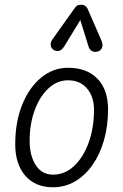

<svg xmlns="http://www.w3.org/2000/svg" viewBox="-20 -790 521 813"><path d="M204.5 3Q130 3 87.2 -45.8Q44.5 -94.5 44.5 -179.5Q44.5 -273 73.8 -346Q103 -419 153.8 -461Q204.5 -503 268.5 -503Q347.5 -503 392.5 -456.8Q437.5 -410.5 437.5 -327Q437.5 -255.5 420 -195.2Q402.5 -135 371 -90.5Q339.5 -46 297 -21.5Q254.5 3 204.5 3ZM204.5 -50.5Q254.5 -50.5 293.8 -87.2Q333 -124 355.5 -186.2Q378 -248.5 378 -325.5Q378 -380.5 348.5 -415.2Q319 -450 268.5 -450Q221.5 -450 184.8 -415.5Q148 -381 126.8 -323Q105.5 -265 105.5 -194Q105.5 -130.5 131.5 -90.5Q157.5 -50.5 204.5 -50.5ZM395.5 -572.5Q381.5 -567.5 370.2 -573.5Q359 -579.5 355 -593L320 -705L252.5 -594.5Q240.5 -575 226.8 -574.2Q213 -573.5 204.5 -580.5Q194 -590 194.5 -601.8Q195 -613.5 202.5 -624L295.5 -754.5Q304 -767 312.2 -768.5Q320.5 -770 328 -770Q332.5 -770 340 -765.5Q347.5 -761 351 -752.5L407.5 -623Q417.5 -601 412.2 -588.5Q407 -576 395.5 -572.5Z"/></svg>

Font: Edu AU VIC WA NT Pre
Style: Regular
Weight: 400
Designer: Tina and Corey Anderson, Eben Sorkin, Mirko Velimirovic
Foundry: Google for Education
Version: Version 1.001